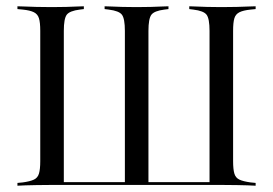

<svg xmlns="http://www.w3.org/2000/svg" viewBox="-20 -591 870 611"><path d="M137.1 -2.4Q115.3 -2.4 96 -2Q76.6 -1.6 61.3 -1.2Q46 -0.8 35.5 0V-8.9L52.4 -10.5Q75.8 -13.7 87.9 -19.4Q100 -25 104 -38.7Q108.1 -52.4 108.1 -78.2V-492.7Q108.1 -519.4 104 -532.7Q100 -546 87.9 -552Q75.8 -558.1 52.4 -560.5L35.5 -562.1V-571Q46 -571 61.3 -570.2Q76.6 -569.4 96 -569Q115.3 -568.5 137.1 -568.5H145.2H152.4Q173.4 -568.5 191.1 -569Q208.9 -569.4 223 -570.2Q237.1 -571 246.8 -571V-562.1L233.9 -560.5Q201.6 -556.5 192.3 -544Q183.1 -531.5 183.1 -492.7V-10.5L181.5 -11.3H648.4L646.8 -10.5V-492.7Q646.8 -531.5 637.5 -544Q628.2 -556.5 595.2 -560.5L582.3 -562.1V-571Q591.9 -571 606 -570.2Q620.2 -569.4 638.3 -569Q656.5 -568.5 676.6 -568.5H683.9H692.7Q714.5 -568.5 733.9 -569Q753.2 -569.4 768.1 -570.2Q783.1 -571 793.5 -571V-562.1L777.4 -560.5Q754 -558.1 741.9 -552Q729.8 -546 725.8 -532.7Q721.8 -519.4 721.8 -492.7V-2.4H146ZM377.4 -3.2V-492.7Q377.4 -531.5 368.1 -544Q358.9 -556.5 325.8 -560.5L312.9 -562.1V-571Q322.6 -571 336.7 -570.2Q350.8 -569.4 369 -569Q387.1 -568.5 407.3 -568.5H414.5H421.8Q442.7 -568.5 460.5 -569Q478.2 -569.4 492.3 -570.2Q506.5 -571 516.1 -571V-562.1L503.2 -560.5Q471 -556.5 461.7 -544Q452.4 -531.5 452.4 -492.7V-3.2ZM721.8 -78.2Q721.8 -52.4 725.8 -38.7Q729.8 -25 741.9 -19.4Q754 -13.7 777.4 -10.5L793.5 -8.9V0Q783.1 -0.8 768.1 -1.2Q753.2 -1.6 733.9 -2Q714.5 -2.4 692.7 -2.4H684.7L721.8 -101.6Z"/></svg>

Font: Playfair 144pt SemiCondensed Light
Style: Regular
Weight: 300
Width: 4
Designer: Claus Eggers Sørensen
Foundry: Claus Eggers Sørensen
Version: Version 2.203